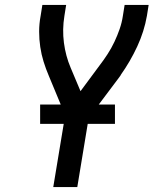

<svg xmlns="http://www.w3.org/2000/svg" viewBox="-20 -755 640 775"><path d="M195 0 243 -290 177 -449Q165 -477 156 -506Q147 -535 142.5 -565.5Q138 -596 138 -627.5Q138 -659 144 -691L151 -735H247L240 -691Q231 -636 238 -582.5Q245 -529 265 -482L305 -387L382 -491Q399 -513 414.5 -537Q430 -561 442 -586.5Q454 -612 463 -638Q472 -664 476 -691L483 -735H580L573 -691Q562 -628 534 -567.5Q506 -507 467 -452V-451Q465 -448 463 -445.5Q461 -443 459 -440L338 -279L292 0ZM142 -255V-333H444V-255Z"/></svg>

Font: Iosevka Curly Medium Extended
Style: Italic
Weight: 500
Width: 7
Italic angle: -9°
Monospace: yes
Designer: Belleve Invis
Foundry: Belleve Invis
Version: Version 11.1.0; ttfautohint (v1.8.3)